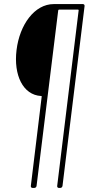

<svg xmlns="http://www.w3.org/2000/svg" viewBox="-20 -720 434 940"><path d="M243 -700C149 -700 76 -599 61 -475C46 -353 92 -255 181 -250C184 -250 185 -248 184 -246L131 190C130 196 134 200 139 200H148C154 200 158 196 159 190L265 -669C265 -671 267 -673 269 -673H362C364 -673 366 -671 365 -669L260 190C259 196 263 200 268 200H275C281 200 285 196 286 190L394 -690C395 -696 391 -700 386 -700Z"/></svg>

Font: Barlow Condensed Thin
Style: Italic
Weight: 250
Width: 3
Italic angle: -7°
Designer: Jeremy Tribby
Foundry: Tribby Type
Version: Version 1.422;hotconv 1.0.109;makeotfexe 2.5.65596